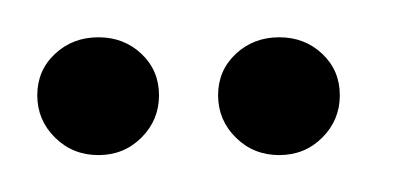

<svg xmlns="http://www.w3.org/2000/svg" viewBox="-20 -639 224 103"><path d="M32.8 -555.8Q19 -555.8 9.5 -565.2Q0 -574.6 0 -587.9Q0 -601.2 9.5 -610.1Q19 -619 32.8 -619Q46.5 -619 55.9 -610.1Q65.3 -601.2 65.3 -587.9Q65.3 -574.6 55.9 -565.2Q46.5 -555.8 32.8 -555.8ZM129.8 -555.8Q116 -555.8 106.5 -565.2Q97 -574.6 97 -587.9Q97 -601.2 106.5 -610.1Q116 -619 129.8 -619Q143.5 -619 152.9 -610.1Q162.3 -601.2 162.3 -587.9Q162.3 -574.6 152.9 -565.2Q143.5 -555.8 129.8 -555.8Z"/></svg>

Font: Alumni Sans SC Thin
Style: Regular
Weight: 100
Designer: Robert E. Leuschke
Foundry: Robert E. Leuschke
Version: Version 1.018